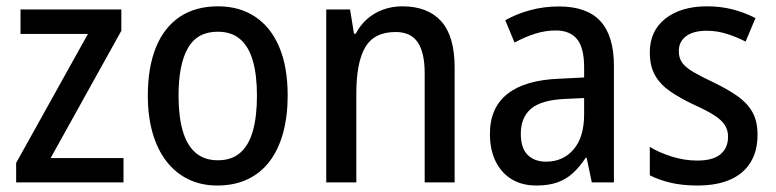

<svg xmlns="http://www.w3.org/2000/svg" viewBox="-20 -568 2416 598"><path d="M364.7 0H30.3V-60.5L253.9 -462.4H43.9V-538.6H357.9V-472.2L137.7 -75.7H364.7Z M876 -270Q876 -206.1 861.8 -154.3Q847.7 -102.5 820.1 -65.9Q792.5 -29.3 751.5 -9.8Q710.4 9.8 656.7 9.8Q606.4 9.8 566.4 -9.8Q526.4 -29.3 498.3 -65.7Q470.2 -102.1 455.3 -153.8Q440.4 -205.6 440.4 -270Q440.4 -357.9 465.6 -420.2Q490.7 -482.4 539.6 -515.4Q588.4 -548.3 659.2 -548.3Q725.6 -548.3 774.4 -516.1Q823.2 -483.9 849.6 -421.9Q876 -359.9 876 -270ZM536.1 -270Q536.1 -205.6 549.1 -160.6Q562 -115.7 589.1 -92.3Q616.2 -68.8 658.7 -68.8Q701.2 -68.8 728 -92Q754.9 -115.2 767.6 -160.2Q780.3 -205.1 780.3 -270Q780.3 -334 767.6 -378.4Q754.9 -422.9 728 -446Q701.2 -469.2 658.2 -469.2Q594.2 -469.2 565.2 -418.2Q536.1 -367.2 536.1 -270Z M1232.9 -548.3Q1312 -548.3 1354 -502Q1396 -455.6 1396 -357.4V0H1302.7V-340.3Q1302.7 -404.3 1281 -436.3Q1259.3 -468.3 1212.4 -468.3Q1145.5 -468.3 1117.7 -421.1Q1089.8 -374 1089.8 -275.9V0H996.1V-538.6H1070.3L1082.5 -462.9H1087.9Q1102.1 -490.2 1124 -509.3Q1146 -528.3 1173.8 -538.3Q1201.7 -548.3 1232.9 -548.3Z M1720.7 -547.9Q1808.1 -547.9 1850.1 -502Q1892.1 -456.1 1892.1 -362.8V0H1823.2L1807.1 -76.7H1804.2Q1785.6 -48.3 1764.6 -29.1Q1743.7 -9.8 1716.3 0Q1689 9.8 1650.9 9.8Q1605 9.8 1572.8 -10.3Q1540.5 -30.3 1523.2 -66.4Q1505.9 -102.5 1505.9 -150.9Q1505.9 -232.4 1560.5 -275.6Q1615.2 -318.8 1721.7 -322.8L1799.3 -326.7V-358.4Q1799.3 -419.4 1777.1 -446.3Q1754.9 -473.1 1710.9 -473.1Q1678.7 -473.1 1647 -463.1Q1615.2 -453.1 1582.5 -435.5L1553.7 -504.9Q1588.9 -524.9 1631.6 -536.4Q1674.3 -547.9 1720.7 -547.9ZM1799.3 -262.7 1738.3 -259.8Q1665.5 -256.3 1633.8 -229.2Q1602.1 -202.1 1602.1 -151.9Q1602.1 -106.9 1623.3 -85.7Q1644.5 -64.5 1680.7 -64.5Q1733.9 -64.5 1766.6 -102.8Q1799.3 -141.1 1799.3 -211.9Z M2339.4 -148.4Q2339.4 -97.2 2317.4 -61.8Q2295.4 -26.4 2253.7 -8.3Q2211.9 9.8 2152.3 9.8Q2105.5 9.8 2069.1 1.2Q2032.7 -7.3 2003.9 -22V-110.4Q2032.7 -92.8 2072.5 -80.3Q2112.3 -67.9 2151.4 -67.9Q2200.7 -67.9 2224.1 -87.6Q2247.6 -107.4 2247.6 -142.1Q2247.6 -162.1 2238 -177.7Q2228.5 -193.4 2205.3 -208.5Q2182.1 -223.6 2140.6 -242.2Q2098.1 -262.2 2067.4 -283.4Q2036.6 -304.7 2020.3 -333.3Q2003.9 -361.8 2003.9 -404.8Q2003.9 -472.2 2052.7 -510.3Q2101.6 -548.3 2182.1 -548.3Q2224.6 -548.3 2261.7 -538.8Q2298.8 -529.3 2333 -511.7L2302.2 -438.5Q2273.9 -453.1 2243.4 -462.6Q2212.9 -472.2 2181.2 -472.2Q2139.6 -472.2 2116.9 -455.3Q2094.2 -438.5 2094.2 -408.7Q2094.2 -387.7 2104.5 -373Q2114.7 -358.4 2138.7 -344.2Q2162.6 -330.1 2203.1 -311Q2244.6 -291 2275.1 -270Q2305.7 -249 2322.5 -220.5Q2339.4 -191.9 2339.4 -148.4Z"/></svg>

Font: Open Sans SemiCondensed Medium
Style: Regular
Weight: 500
Width: 4
Designer: Monotype Design Team
Foundry: Monotype Imaging Inc.
Version: Version 3.000